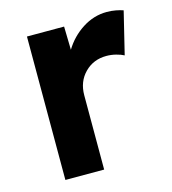

<svg xmlns="http://www.w3.org/2000/svg" viewBox="-87 -612 612 684"><g transform="rotate(-15 219.0 -270.0)"><path d="M71 0V-529H208L210 -443Q236 -486 278 -513Q320 -540 368 -540Q385 -540 401 -537Q417 -534 428 -530L390 -374Q379 -380 361.5 -384.5Q344 -389 326 -389Q278 -389 246 -356.5Q214 -324 214 -274V0Z"/></g></svg>

Font: Lexend Deca SemiBold
Style: Regular
Weight: 600
Designer: Bonnie Shaver-Troup, Thomas Jockin
Foundry: Lexend
Version: Version 1.008; ttfautohint (v1.8.4.7-5d5b)